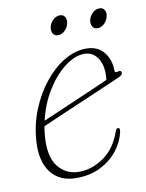

<svg xmlns="http://www.w3.org/2000/svg" viewBox="-71 -632 526 692"><g transform="rotate(-10 191.5 -286.0)"><path d="M337 -129.5Q329.5 -94.5 305.5 -63.2Q281.5 -32 242.8 -12.2Q204 7.5 153 7.5Q92 7.5 60 -34.5Q28 -76.5 34 -153Q38.5 -211 60 -263.5Q81.5 -316 114.5 -357.2Q147.5 -398.5 187.2 -422.2Q227 -446 268 -446Q310 -446 332.5 -418Q355 -390 355 -350.5Q355 -340.5 366.5 -344.5Q378.5 -348.5 380 -338.5Q381 -330.5 366 -323.5Q342 -313 300.8 -295.2Q259.5 -277.5 213.8 -257.8Q168 -238 129.5 -221.5Q91 -205 72 -196.5Q69 -180 67.5 -163Q61 -87.5 89.8 -50.2Q118.5 -13 167.5 -13Q213.5 -13 257 -42.8Q300.5 -72.5 322 -134Q325.5 -144 331.5 -144Q340 -144 337 -129.5ZM258.5 -428.5Q224 -428.5 187 -400.5Q150 -372.5 120 -324.5Q90 -276.5 76 -216Q94.5 -224 125.5 -237.2Q156.5 -250.5 192.2 -266Q228 -281.5 261.8 -296.2Q295.5 -311 320.5 -322Q322 -330 322 -345Q322 -381.5 304.8 -405Q287.5 -428.5 258.5 -428.5ZM177.5 -511Q164 -511 158.5 -521.5Q153 -532 156.5 -546Q160 -560 171.2 -570.2Q182.5 -580.5 196 -580.5Q209 -580.5 214.5 -570.2Q220 -560 216.5 -546Q213 -532 202 -521.5Q191 -511 177.5 -511ZM322 -511Q309 -511 303.2 -521.5Q297.5 -532 301 -546Q304.5 -560 315.8 -570.2Q327 -580.5 340.5 -580.5Q353.5 -580.5 359.2 -570.2Q365 -560 361 -546Q357.5 -532 346.5 -521.5Q335.5 -511 322 -511Z"/></g></svg>

Font: Fraunces 72pt S050 Thin
Style: Italic
Weight: 100
Italic angle: -16°
Version: Version 1.000; ttfautohint (v1.8.3)